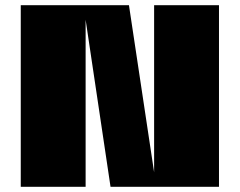

<svg xmlns="http://www.w3.org/2000/svg" viewBox="-20 -720 924 740"><path d="M574 -700H824V0H406L310 -644V0H60V-700H477L574 -56Z"/></svg>

Font: Fivo Sans Modern ExtBlk
Style: Regular
Weight: 950
Designer: Alexander Slobzheninov
Foundry: Alexander Slobzheninov
Version: 1.0